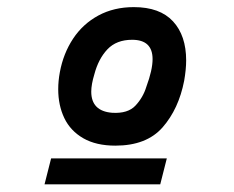

<svg xmlns="http://www.w3.org/2000/svg" viewBox="-20 -794 640 526"><path d="M437 -360 419 -289H102L120 -360ZM139.5 -549.5Q139.5 -572.5 144 -596.5Q153.5 -647.5 180.2 -688Q207 -728.5 249.5 -751.5Q292 -774.5 346.5 -774.5Q418 -774.5 454 -735.5Q490 -696.5 490 -628.5Q490 -604 484.5 -572.5Q469.5 -495.5 425.5 -445.2Q381.5 -395 296 -395Q243.5 -395 208.2 -415.2Q173 -435.5 156.2 -470.5Q139.5 -505.5 139.5 -549.5ZM381 -556.5Q398 -602.5 398 -632Q398 -685 342 -685Q299 -685 274.2 -658.8Q249.5 -632.5 238.5 -590.5Q230 -562.5 230 -543Q230 -489.5 287.5 -485Q330.5 -482.5 351.2 -504.8Q372 -527 381 -556.5Z"/></svg>

Font: JuliaMono Black
Style: Italic
Weight: 900
Italic angle: -9°
Monospace: yes
Designer: cormullion
Foundry: corm
Version: Version 0.057; ttfautohint (v1.8.4)